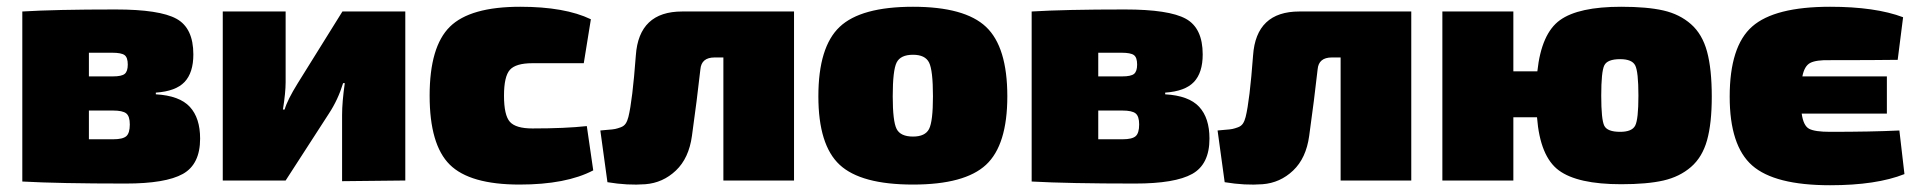

<svg xmlns="http://www.w3.org/2000/svg" viewBox="-20 -534 5675 568"><path d="M441 -260V-255Q511 -251 541.5 -218Q572 -185 572 -124Q572 -48 521 -19.5Q470 9 352 9Q154 9 46 3V-500Q143 -506 322 -506Q452 -506 502 -478.5Q552 -451 552 -373Q552 -319 526 -291.5Q500 -264 441 -260ZM243 -308H314Q340 -308 349 -315.5Q358 -323 358 -343Q358 -364 348.5 -371Q339 -378 312 -378H243ZM243 -122H315Q343 -122 353.5 -131Q364 -140 364 -166Q364 -190 353.5 -198.5Q343 -207 314 -207H243Z M1179 0 992 2V-194Q992 -232 1000 -288H995Q980 -239 953 -198L825 0H639V-500H825V-291Q825 -260 817 -210H822Q830 -238 861 -288L993 -500H1179Z M1716 -161 1735 -30Q1655 12 1517 12Q1370 12 1310.5 -47Q1251 -106 1251 -251Q1251 -396 1311 -455Q1371 -514 1519 -514Q1651 -514 1728 -477L1707 -347H1555Q1506 -347 1488.5 -327.5Q1471 -308 1471 -251Q1471 -193 1488.5 -173.5Q1506 -154 1555 -154Q1653 -154 1716 -161Z M2329 -500V0H2120V-364H2094Q2055 -364 2052 -329Q2042 -239 2027 -132Q2018 -66 1979.5 -29.5Q1941 7 1889 11Q1837 15 1777 5L1756 -148Q1763 -149 1778 -150Q1793 -151 1800 -152.5Q1807 -154 1816.5 -157.5Q1826 -161 1831 -168.5Q1836 -176 1839 -188Q1851 -236 1861 -370Q1870 -500 1998 -500Z M2681 -514Q2834 -514 2897 -454.5Q2960 -395 2960 -249Q2960 -105 2897 -46.5Q2834 12 2681 12Q2527 12 2464 -46.5Q2401 -105 2401 -249Q2401 -395 2464 -454.5Q2527 -514 2681 -514ZM2681 -372Q2644 -372 2632.5 -349Q2621 -326 2621 -249Q2621 -175 2632.5 -152.5Q2644 -130 2681 -130Q2717 -130 2728.5 -152.5Q2740 -175 2740 -249Q2740 -326 2728.5 -349Q2717 -372 2681 -372Z M3427 -260V-255Q3497 -251 3527.5 -218Q3558 -185 3558 -124Q3558 -48 3507 -19.5Q3456 9 3338 9Q3140 9 3032 3V-500Q3129 -506 3308 -506Q3438 -506 3488 -478.5Q3538 -451 3538 -373Q3538 -319 3512 -291.5Q3486 -264 3427 -260ZM3229 -308H3300Q3326 -308 3335 -315.5Q3344 -323 3344 -343Q3344 -364 3334.5 -371Q3325 -378 3298 -378H3229ZM3229 -122H3301Q3329 -122 3339.5 -131Q3350 -140 3350 -166Q3350 -190 3339.5 -198.5Q3329 -207 3300 -207H3229Z M4155 -500V0H3946V-364H3920Q3881 -364 3878 -329Q3868 -239 3853 -132Q3844 -66 3805.5 -29.5Q3767 7 3715 11Q3663 15 3603 5L3582 -148Q3589 -149 3604 -150Q3619 -151 3626 -152.5Q3633 -154 3642.5 -157.5Q3652 -161 3657 -168.5Q3662 -176 3665 -188Q3677 -236 3687 -370Q3696 -500 3824 -500Z M4457 -323H4528Q4540 -435 4595 -474.5Q4650 -514 4776 -514Q4853 -514 4901 -503Q4949 -492 4982.5 -462.5Q5016 -433 5030 -381.5Q5044 -330 5044 -248Q5044 -169 5030 -119Q5016 -69 4982.5 -40Q4949 -11 4901 0Q4853 11 4776 11Q4647 11 4591.5 -30Q4536 -71 4527 -187H4457V0H4247V-500H4457ZM4773 -144Q4808 -144 4817.5 -162.5Q4827 -181 4827 -251Q4827 -322 4817.5 -340.5Q4808 -359 4773 -359Q4735 -359 4726 -340.5Q4717 -322 4717 -251Q4717 -180 4726 -162Q4735 -144 4773 -144Z M5599 -148 5614 -19Q5531 14 5394 14Q5230 14 5163.5 -44.5Q5097 -103 5097 -248Q5097 -397 5163.5 -455.5Q5230 -514 5394 -514Q5528 -514 5610 -483L5594 -357Q5528 -356 5394 -356Q5353 -357 5335.5 -348Q5318 -339 5312 -308H5562V-198H5310Q5315 -162 5332 -153Q5349 -144 5394 -144Q5516 -144 5599 -148Z"/></svg>

Font: Exo 2.0 Black
Style: Regular
Weight: 900
Designer: Natanael Gama
Version: Version 1.001;PS 001.001;hotconv 1.0.70;makeotf.lib2.5.58329